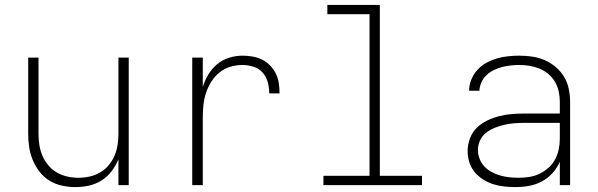

<svg xmlns="http://www.w3.org/2000/svg" viewBox="-20 -755 2440 783"><path d="M287 8Q260 8 232.5 2Q205 -4 181.5 -18.5Q158 -33 141 -55Q124 -77 113.5 -102.5Q103 -128 99 -155Q95 -182 95 -210V-520H137V-210Q137 -187 140.5 -164Q144 -141 153 -120Q162 -99 177 -81Q192 -63 212 -51.5Q232 -40 254.5 -35Q277 -30 300 -30Q323 -30 345.5 -35Q368 -40 388 -51.5Q408 -63 423 -81Q438 -99 447 -120Q456 -141 459.5 -164Q463 -187 463 -210V-520H505V0H463V-105Q452 -79 435 -56.5Q418 -34 394 -19Q370 -4 342.5 2Q315 8 287 8Z M764 0V-520H807V-400Q815 -427 829.5 -451Q844 -475 865.5 -493Q887 -511 914 -519.5Q941 -528 969 -528Q989 -528 1009.5 -524.5Q1030 -521 1048.5 -512Q1067 -503 1081.5 -488Q1096 -473 1105 -454.5Q1114 -436 1117 -415.5Q1120 -395 1120 -374H1078Q1078 -397 1072 -419.5Q1066 -442 1051 -459Q1036 -476 1013.5 -483Q991 -490 969 -490Q943 -490 918.5 -482.5Q894 -475 874.5 -459Q855 -443 841.5 -421.5Q828 -400 820 -375.5Q812 -351 809.5 -326Q807 -301 807 -276V0Z M1299 0V-38H1487V-697H1315V-735H1529V-38H1701V0Z M2082 8Q2059 8 2036 5.5Q2013 3 1991 -4Q1969 -11 1949.5 -23.5Q1930 -36 1915.5 -53.5Q1901 -71 1894 -93.5Q1887 -116 1887 -139Q1887 -165 1896.5 -190.5Q1906 -216 1924.5 -234Q1943 -252 1967 -263.5Q1991 -275 2016.5 -281.5Q2042 -288 2068 -290Q2094 -292 2120 -292H2263V-340Q2263 -361 2258.5 -382Q2254 -403 2243.5 -421Q2233 -439 2216.5 -453Q2200 -467 2180.5 -475Q2161 -483 2140 -486.5Q2119 -490 2098 -490Q2080 -490 2062 -488Q2044 -486 2027 -481.5Q2010 -477 1993.5 -469Q1977 -461 1964 -448.5Q1951 -436 1943.5 -419.5Q1936 -403 1935 -385H1893Q1893 -408 1902 -430Q1911 -452 1926.5 -469.5Q1942 -487 1963 -498.5Q1984 -510 2006 -516.5Q2028 -523 2051.5 -525.5Q2075 -528 2098 -528Q2125 -528 2151.5 -524Q2178 -520 2202 -509.5Q2226 -499 2246.5 -481.5Q2267 -464 2280.5 -441.5Q2294 -419 2299.5 -392.5Q2305 -366 2305 -340V0H2263V-95Q2252 -70 2233 -49Q2214 -28 2189.5 -15Q2165 -2 2137.5 3Q2110 8 2082 8ZM2095 -30Q2117 -30 2139 -33.5Q2161 -37 2180.5 -46.5Q2200 -56 2216.5 -70.5Q2233 -85 2243.5 -104.5Q2254 -124 2258.5 -145.5Q2263 -167 2263 -189V-254H2121Q2100 -254 2079.5 -252.5Q2059 -251 2039 -246.5Q2019 -242 1999.5 -234.5Q1980 -227 1963.5 -214.5Q1947 -202 1938 -183Q1929 -164 1929 -143Q1929 -125 1936 -107Q1943 -89 1956 -75.5Q1969 -62 1986 -53Q2003 -44 2021 -39Q2039 -34 2057.5 -32Q2076 -30 2095 -30Z"/></svg>

Font: Iosevka Extralight Extended
Style: Regular
Weight: 200
Width: 7
Monospace: yes
Designer: Belleve Invis
Foundry: Belleve Invis
Version: Version 32.5.0; ttfautohint (v1.8.4)